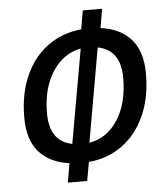

<svg xmlns="http://www.w3.org/2000/svg" viewBox="-52 -759 690 815"><g transform="rotate(-5 293.0 -351.5)"><path d="M204.1 9.8 218.3 -71.8Q134.8 -83 89.4 -134.5Q43.9 -186 43.9 -280.8Q43.9 -382.3 78.1 -458.7Q112.3 -535.2 173.8 -580.3Q235.4 -625.5 317.4 -633.3L331.1 -712.9H413.6L399.4 -631.8Q483.4 -620.6 529.1 -568.8Q574.7 -517.1 574.7 -422.4Q574.7 -320.8 540.3 -244.1Q505.9 -167.5 444.1 -122.3Q382.3 -77.1 300.8 -69.8L286.6 9.8ZM380.4 -550.8 310.1 -150.9Q385.3 -163.1 431.2 -233.6Q477.1 -304.2 477.1 -412.1Q477.1 -532.2 380.4 -550.8ZM237.3 -152.3 308.1 -552.2Q258.8 -543.5 221.4 -508.8Q184.1 -474.1 162.8 -418.5Q141.6 -362.8 141.6 -291Q141.6 -170.9 237.3 -152.3Z"/></g></svg>

Font: Cascadia Code NF
Style: Italic
Weight: 400
Italic angle: -10°
Monospace: yes
Designer: Aaron Bell
Foundry: Saja Typeworks
Version: Version 2404.023; ttfautohint (v1.8.4)